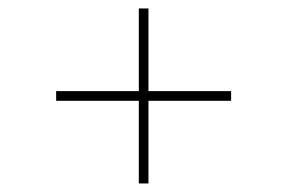

<svg xmlns="http://www.w3.org/2000/svg" viewBox="-20 -510 676 452"><path d="M306.8 -295.5V-490.1H329.5V-295.5H524.1V-272.7H329.5V-78.1H306.8V-272.7H112.2V-295.5Z"/></svg>

Font: Inter P Thin
Style: Regular
Weight: 100
Designer: Rasmus Andersson
Foundry: rsms
Version: Version 3.018;git-588b23468